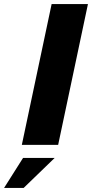

<svg xmlns="http://www.w3.org/2000/svg" viewBox="-119 -710 451 941"><path d="M134 -690H312L166 0H-12ZM-6 64H149L-3 211H-99Z"/></svg>

Font: Decalotype Black Italic
Style: Regular
Weight: 900
Italic angle: -12°
Designer: Alfredo Marco Pradil
Foundry: Alfredo Marco Pradil
Version: Version 1.0